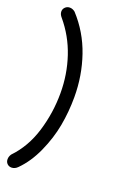

<svg xmlns="http://www.w3.org/2000/svg" viewBox="-160 -809 623 938"><g transform="rotate(20 152.0 -340.0)"><path d="M60.1 -745.1Q132.3 -666.5 167.2 -564.9Q202.1 -463.4 202.1 -352.1Q202.1 -275.9 188.7 -203.1Q175.3 -130.4 142.8 -58.3Q110.4 13.7 62 62Q47.9 76.2 30.8 76.2Q17.1 76.2 8.1 67.1Q-1 58.1 -1 43.9Q-1 30.3 7.8 17.1Q72.3 -49.8 102.1 -147.2Q131.8 -244.6 131.8 -347.2Q131.8 -444.8 101.8 -534.4Q71.8 -624 11.2 -695.8Q-1 -709.5 -1 -724.1Q-1 -737.3 8.8 -746.6Q18.6 -755.9 32.2 -755.9Q46.9 -755.9 60.1 -745.1Z"/></g></svg>

Font: BPreplay
Style: Regular
Weight: 400
Designer: Magenta/George Triantafyllakos
Foundry: Magenta/George Triantafyllakos
Version: Version 1.00